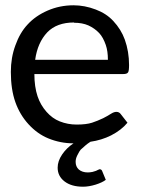

<svg xmlns="http://www.w3.org/2000/svg" viewBox="-20 -534 532 726"><path d="M363 108Q366 111 366 112L380 146Q367 156 342 164Q316 172 294 172Q250 172 224 152Q198 132 198 100Q198 75 215 50Q232 25 258 8Q208 8 162 -11Q121 -28 88 -64Q55 -100 38 -148Q21 -196 21 -262Q21 -316 38 -362Q55 -410 84 -441Q114 -474 160 -494Q206 -514 258 -514Q300 -514 342 -498Q382 -483 408 -455Q438 -423 452 -384Q468 -339 468 -288Q468 -265 464 -260Q460 -254 446 -254H110Q110 -206 122 -170Q133 -137 156 -111Q178 -86 206 -75Q236 -63 270 -63Q306 -63 328 -70Q349 -77 370 -87Q384 -94 400 -104Q411 -111 420 -111Q431 -111 437 -102L462 -70Q439 -42 400 -22Q364 -4 322 2Q311 9 303 16Q291 26 285 32Q281 36 272 54Q266 66 266 78Q266 96 278 107Q291 118 312 118Q320 118 330 116Q338 114 343 112Q353 107 352 108Q354 106 357 106Q361 106 363 108ZM260 -449Q195 -449 159 -412Q122 -373 113 -308H388Q388 -341 380 -364Q370 -393 355 -409Q338 -427 314 -438Q291 -448 260 -448Z"/></svg>

Font: Aleo
Style: Regular
Weight: 400
Designer: Alessio Laiso
Version: Version 1.1